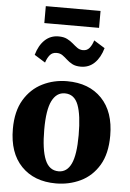

<svg xmlns="http://www.w3.org/2000/svg" viewBox="-64 -1028 732 1085"><g transform="rotate(5 302.0 -485.5)"><path d="M26 -275Q26 -375 65.2 -440.5Q104.5 -506 168.8 -538Q233 -570 308.5 -570Q433 -570 505.2 -495Q577.5 -420 577.5 -284Q577.5 -181.5 538.2 -116.2Q499 -51 434.5 -20Q370 11 294.5 11Q171 11 98.5 -64Q26 -139 26 -275ZM304 -58.5Q351.5 -58.5 375.5 -109.5Q399.5 -160.5 399.5 -272Q399.5 -385.5 377.5 -443Q355.5 -500.5 301.5 -500.5Q254 -500.5 228.5 -449.5Q203 -398.5 203 -287Q203 -173.5 226.8 -116Q250.5 -58.5 304 -58.5ZM112.5 -702.5Q128 -757 160.2 -787.5Q192.5 -818 238 -818Q267.5 -818 286.8 -808.2Q306 -798.5 320.5 -785.8Q335 -773 348.8 -763Q362.5 -753 381 -752.5Q404.5 -752 418.5 -769.2Q432.5 -786.5 440.5 -813L502.5 -774.5Q487 -720 455.2 -689.2Q423.5 -658.5 377.5 -658.5Q348 -658.5 329.2 -668.5Q310.5 -678.5 296.8 -691.2Q283 -704 269 -714Q255 -724 235 -724Q210.5 -724 196.8 -707.2Q183 -690.5 174.5 -664ZM461.5 -982V-886H151V-982Z"/></g></svg>

Font: Merriweather Black
Style: Regular
Weight: 900
Designer: Eben Sorkin
Foundry: Eben Sorkin
Version: Version 2.200;gftools[0.9.31]